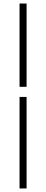

<svg xmlns="http://www.w3.org/2000/svg" viewBox="-20 -878 264 1093"><path d="M91.3 -383.8V-857.9H131.3V-383.8ZM91.3 194.8V-326.2H131.3V194.8Z"/></svg>

Font: TypoPRO Playfair Display
Style: Regular
Weight: 400
Designer: Claus Eggers Sørensen
Foundry: Claus Eggers Sørensen
Version: Version 1.004;PS 001.004;hotconv 1.0.70;makeotf.lib2.5.58329